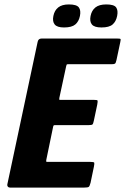

<svg xmlns="http://www.w3.org/2000/svg" viewBox="-20 -847 565 867"><path d="M25 0Q19 0 15.5 -4Q12 -8 13 -14L150 -658Q153 -673 168 -673H508Q522 -673 524 -671Q526 -669 523 -656L506 -576Q503 -562 499 -559.5Q495 -557 483 -557H289Q282 -557 281.5 -556Q281 -555 279 -549L248 -405Q247 -398 247.5 -397Q248 -396 254 -396H404Q419 -396 420.5 -393Q422 -390 419 -374L404 -303Q401 -288 397.5 -285Q394 -282 380 -282H230Q225 -282 223 -281Q221 -280 220 -275L189 -125Q188 -119 188.5 -117.5Q189 -116 195 -116H387Q404 -116 405.5 -112.5Q407 -109 404 -94L389 -22Q385 -6 380.5 -3Q376 0 361 0ZM341 -775Q336 -750 320 -736.5Q304 -723 269 -723Q238 -723 227 -736.5Q216 -750 221 -775Q226 -800 243 -813.5Q260 -827 291 -827Q326 -827 336 -813.5Q346 -800 341 -775ZM509 -775Q504 -750 488.5 -736.5Q473 -723 438 -723Q406 -723 395 -736.5Q384 -750 389 -775Q394 -800 411 -813.5Q428 -827 460 -827Q495 -827 504.5 -813.5Q514 -800 509 -775Z"/></svg>

Font: Glory ExtraBold
Style: Italic
Weight: 800
Italic angle: -12°
Version: Version 1.011